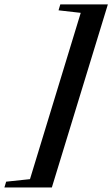

<svg xmlns="http://www.w3.org/2000/svg" viewBox="-119 -745 511 874"><path d="M372 -725 117 108.5H-99L-91 82L17.5 70.5L248.5 -686.5L147.5 -698L155.5 -725Z"/></svg>

Font: Newsreader 60pt ExtraBold
Style: Italic
Weight: 800
Italic angle: -17°
Designer: Hugues Gentile
Foundry: Production Type
Version: Version 1.003